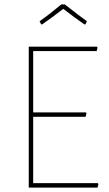

<svg xmlns="http://www.w3.org/2000/svg" viewBox="-20 -848 494 868"><path d="M166 -738 159 -752Q206 -785 257 -828H273Q339 -776 373 -752L366 -738H361Q315 -770 266 -808Q217 -770 171 -738ZM422 -20 425 -16 421 0H110V-637H418L421 -633L417 -617H130V-340H368L371 -336L367 -320H130V-20Z"/></svg>

Font: Alegreya Sans SC Thin
Style: Regular
Weight: 100
Designer: Juan Pablo del Peral
Foundry: Huerta Tipografica
Version: Version 2.007